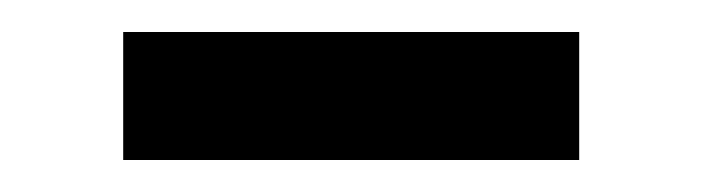

<svg xmlns="http://www.w3.org/2000/svg" viewBox="-20 -321 439 120"><path d="M57 -221V-301H342V-221Z"/></svg>

Font: Anek Bangla Medium
Style: Regular
Weight: 500
Designer: Sulekha Rajkumar (Bangla), Yesha Goshar (Latin)
Foundry: Ek Type
Version: Version 1.003